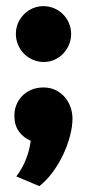

<svg xmlns="http://www.w3.org/2000/svg" viewBox="-20 -470 290 641"><path d="M33 -357Q33 -376 40.2 -392.8Q47.5 -409.5 60 -422.2Q72.5 -435 89.2 -442.2Q106 -449.5 125 -449.5Q144 -449.5 161 -442.2Q178 -435 190.5 -422.2Q203 -409.5 210.2 -392.8Q217.5 -376 217.5 -357Q217.5 -337.5 210.2 -320.5Q203 -303.5 190.8 -290.8Q178.5 -278 161.8 -270.5Q145 -263 126 -263Q107 -263 89.8 -270.5Q72.5 -278 60 -290.8Q47.5 -303.5 40.2 -320.5Q33 -337.5 33 -357ZM28 -84.5Q28 -102.5 34.5 -119.2Q41 -136 53.5 -149Q66 -162 84 -170Q102 -178 125 -178Q148 -178 166 -169Q184 -160 196.5 -145.5Q209 -131 215.5 -112.2Q222 -93.5 222 -74Q222 -48.5 214 -17.5Q206 13.5 191.5 44.8Q177 76 156.5 104Q136 132 111.5 151.5L34.5 119Q55.5 91 67.2 60.5Q79 30 82.5 0Q58 -10.5 43 -31.2Q28 -52 28 -84.5Z"/></svg>

Font: B612
Style: Bold
Weight: 700
Designer: Nicolas Chauveau, Thomas Paillot, Jonathan Favre-Lamarine, Jean-Luc Vinot
Foundry: AIRBUS
Version: Version 1.008